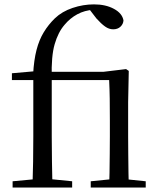

<svg xmlns="http://www.w3.org/2000/svg" viewBox="-20 -836 712 856"><path d="M36.2 0V-27.8L152.1 -38.6H193.4L301.7 -27.8V0ZM124.7 0Q126.7 -56.6 127.6 -114.3Q128.5 -171.9 128.5 -228.5V-478.9H33.1V-509.4L158.4 -520.4L127.7 -504.6Q131.1 -568.5 142.9 -613.6Q154.6 -658.7 175.3 -692.5Q195.9 -726.4 224.7 -754.4Q256.5 -784.8 303.5 -800.6Q350.6 -816.5 399 -816.5Q451.2 -816.5 488 -796.5Q524.9 -776.6 530.5 -745.1Q529.5 -728.7 517.1 -717Q504.6 -705.3 484.5 -705.3Q466.1 -705.3 448.6 -717.7Q431 -730.1 409.7 -753.9L377.3 -796.1V-802.9H397.3V-792.5Q357.2 -790 324.5 -772.3Q291.8 -754.5 267.7 -725.3Q239.2 -692.5 223.7 -638.9Q208.1 -585.3 210.7 -489.9V-228.5Q210.7 -171.9 211.7 -114.3Q212.7 -56.6 213.9 0ZM384.5 0V-27.8L492.4 -38.6H525.4L629.7 -27.8V0ZM466.6 0Q467.8 -24.4 468.3 -65.3Q468.8 -106.3 469.3 -150.7Q469.8 -195.1 469.8 -228.5V-298.2Q469.8 -354.2 469.2 -396.5Q468.6 -438.8 466.6 -478.9H170.2V-516H442.1L542.1 -528L554.1 -519.8L551.3 -380.4V-228.5Q551.3 -195.1 551.8 -150.7Q552.3 -106.3 552.8 -65.3Q553.3 -24.4 554.3 0Z"/></svg>

Font: Noto Serif HK ExtraLight
Style: Regular
Weight: 200
Designer: Ryoko NISHIZUKA 西塚涼子 (kana & ideographs); Frank Grießhammer (Latin, Greek & Cyrillic); Wenlong ZHANG 张文龙 (bopomofo); San
Foundry: Adobe
Version: Version 2.002-H1;hotconv 1.1.0;makeotfexe 2.6.0